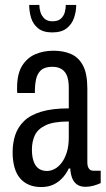

<svg xmlns="http://www.w3.org/2000/svg" viewBox="-20 -744 430 776"><path d="M146 12Q119 12 97.5 3Q76 -6 61 -23.5Q46 -41 38.5 -68Q31 -95 31 -129Q31 -166 41.5 -198Q52 -230 77 -254.5Q102 -279 146.5 -292.5Q191 -306 258 -306V-389Q258 -417 251.5 -435.5Q245 -454 230 -464Q215 -474 192 -474Q161 -474 146 -460.5Q131 -447 126 -424.5Q121 -402 121 -375V-368H50Q49 -372 49 -377Q49 -382 49 -388Q49 -445 69 -477.5Q89 -510 122 -524.5Q155 -539 196 -539Q237 -539 267.5 -525.5Q298 -512 315.5 -479Q333 -446 333 -386V-88Q333 -71 339.5 -62.5Q346 -54 357 -54H387V-4Q374 2 358 6.5Q342 11 325 11Q304 11 290.5 1Q277 -9 271 -26Q265 -43 264 -63H258Q248 -42 232.5 -25Q217 -8 196 2Q175 12 146 12ZM170 -53Q185 -53 200.5 -61Q216 -69 229 -86Q242 -103 250 -128.5Q258 -154 258 -189V-253Q196 -253 164 -237.5Q132 -222 120.5 -196.5Q109 -171 109 -140Q109 -111 116 -91.5Q123 -72 136.5 -62.5Q150 -53 170 -53ZM191 -613Q154 -613 133.5 -630Q113 -647 105.5 -672.5Q98 -698 98 -724H139Q139 -710 143.5 -695Q148 -680 159.5 -669Q171 -658 192 -658Q215 -658 226.5 -669Q238 -680 242 -695Q246 -710 246 -724H288Q288 -698 279.5 -672.5Q271 -647 250 -630Q229 -613 191 -613Z"/></svg>

Font: Archivo ExtraCondensed
Style: Regular
Weight: 400
Width: 2
Designer: Hector Gatti
Foundry: Omnibus-Type
Version: Version 2.001